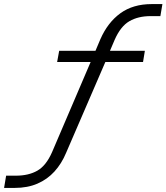

<svg xmlns="http://www.w3.org/2000/svg" viewBox="-32 -733 816 941"><path d="M-12 188 -2 128H46Q108 128 151 103.5Q194 79 223 13L416 -438L430 -429H248L258 -484H448L430 -470L460 -541Q496 -623 558 -668Q620 -713 712 -713H764L754 -654H706Q645 -654 602 -629Q559 -604 530 -538L501 -470L491 -484H678L669 -429H466L489 -440L292 16Q270 69 235 107.5Q200 146 151.5 167Q103 188 40 188Z"/></svg>

Font: Nunito Sans 10pt Expanded Light
Style: Italic
Weight: 300
Width: 7
Italic angle: -9°
Designer: Vernon Adams
Foundry: Vernon Adams
Version: Version 3.101;gftools[0.9.27]